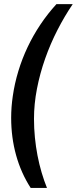

<svg xmlns="http://www.w3.org/2000/svg" viewBox="-20 -755 373 932"><path d="M34.2 -183.1Q34.2 -208.5 36.1 -235.1Q38.1 -261.7 42 -288.1Q50.8 -349.6 69.1 -409.9Q87.4 -470.2 114.3 -526.9Q141.1 -583.5 176.3 -636Q211.4 -688.5 253.9 -734.9H333Q293.5 -676.8 259 -609.6Q224.6 -542.5 199.2 -470.5Q173.8 -398.4 159.4 -324.2Q145 -250 145 -178.2Q145 -132.8 149.4 -87.9Q153.8 -43 162.1 0Q170.4 43 182.1 82.5Q193.8 122.1 208 157.2H128.9Q82 84.5 58.1 -1.7Q34.2 -87.9 34.2 -183.1Z"/></svg>

Font: Archivo Narrow
Style: Bold Italic
Weight: 700
Italic angle: -8°
Designer: Hector Gatti
Foundry: Hector Gatti
Version: 1.002; ttfautohint (v0.8)